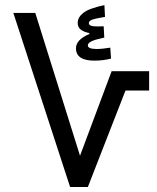

<svg xmlns="http://www.w3.org/2000/svg" viewBox="-20 -745 626 765"><path d="M259.3 0 33.2 -693.4H120.6L298.8 -124.5L424.8 -461.4H574.2V-384.3H480L330.1 0ZM356 -503.4Q282.7 -503.4 282.7 -552.7Q282.7 -586.9 335.9 -609.4V-613.3Q314.9 -617.2 302.2 -626.7Q289.6 -636.2 289.6 -653.8Q289.6 -676.3 312.5 -694.1Q335.4 -711.9 396 -724.6L398.4 -677.7Q359.9 -671.4 346.9 -666.5Q334 -661.6 334 -652.8Q334 -644 346.7 -641.4Q359.4 -638.7 393.1 -640.1L395.5 -595.2Q358.4 -587.4 344.2 -580.3Q330.1 -573.2 330.1 -564Q330.1 -549.8 365.2 -549.8Q379.4 -549.8 392.6 -551.5Q405.8 -553.2 419.4 -555.2L422.4 -511.7Q392.1 -503.4 356 -503.4Z"/></svg>

Font: Cascadia Mono NF SemiLight
Style: Regular
Weight: 350
Monospace: yes
Designer: Aaron Bell
Foundry: Saja Typeworks
Version: Version 2404.023; ttfautohint (v1.8.4)